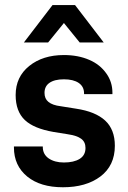

<svg xmlns="http://www.w3.org/2000/svg" viewBox="-20 -748 514 773"><path d="M89.8 -37.1Q36.1 -81.1 36.1 -154.3V-158.2H152.3V-156.2Q152.3 -127 175.8 -110.4Q200.2 -93.8 237.3 -93.8Q277.3 -93.8 300.8 -108.4Q324.2 -123 324.2 -152.3Q324.2 -176.8 306.6 -189.5Q290 -202.1 250 -208L195.3 -216.8Q116.2 -230.5 80.1 -264.6Q43 -299.8 43 -365.2Q43 -438.5 97.7 -482.4Q152.3 -526.4 237.3 -526.4Q294.9 -526.4 339.8 -506.8Q382.8 -488.3 408.2 -452.1Q432.6 -418 432.6 -375V-369.1H318.4V-372.1Q318.4 -399.4 296.9 -414.1Q275.4 -428.7 237.3 -428.7Q199.2 -428.7 178.7 -414.1Q159.2 -400.4 159.2 -374Q159.2 -350.6 174.8 -337.9Q191.4 -324.2 224.6 -320.3L286.1 -310.5Q364.3 -298.8 403.3 -262.7Q442.4 -226.6 442.4 -161.1Q442.4 -81.1 383.8 -37.1Q326.2 5.9 233.4 5.9Q142.6 5.9 89.8 -37.1ZM191.4 -727.5H282.2L397.5 -577.1H300.8L237.3 -655.3L173.8 -577.1H76.2Z"/></svg>

Font: Dinish
Style: Bold
Weight: 700
Designer: Bert Driehuis
Foundry: Playbeing
Version: Version 3.006; git-39231f3c-release